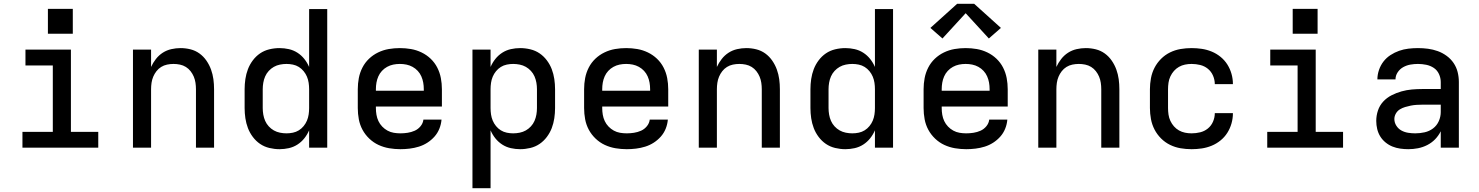

<svg xmlns="http://www.w3.org/2000/svg" viewBox="-20 -783 7840 1018"><path d="M99 0V-84H260V-436H115V-520H356V-84H501V0ZM234 -604V-736H366V-604Z M685 0V-520H781V-428Q791 -450 806.5 -470Q822 -490 843 -503.5Q864 -517 888.5 -522.5Q913 -528 937 -528Q964 -528 990 -521.5Q1016 -515 1037.5 -499.5Q1059 -484 1074.5 -461.5Q1090 -439 1099 -414Q1108 -389 1111.5 -363Q1115 -337 1115 -310V0H1019V-310Q1019 -327 1016.5 -344Q1014 -361 1007.5 -376.5Q1001 -392 990.5 -405.5Q980 -419 965.5 -428Q951 -437 934 -440.5Q917 -444 900 -444Q883 -444 866 -440.5Q849 -437 834.5 -428Q820 -419 809.5 -405.5Q799 -392 792.5 -376.5Q786 -361 783.5 -344Q781 -327 781 -310V0Z M1462 8Q1435 8 1408 1.5Q1381 -5 1359 -20Q1337 -35 1320.5 -57Q1304 -79 1294.5 -104Q1285 -129 1281 -156Q1277 -183 1277 -210V-310Q1277 -337 1281 -364Q1285 -391 1294.5 -416Q1304 -441 1320.5 -463Q1337 -485 1359 -500Q1381 -515 1408 -521.5Q1435 -528 1462 -528Q1487 -528 1511.5 -522.5Q1536 -517 1557 -503.5Q1578 -490 1593.5 -470.5Q1609 -451 1619 -428V-735H1715V0H1619V-92Q1609 -69 1593.5 -49.5Q1578 -30 1557 -16.5Q1536 -3 1511.5 2.5Q1487 8 1462 8ZM1499 -76Q1516 -76 1533 -79.5Q1550 -83 1564.5 -92Q1579 -101 1590 -114.5Q1601 -128 1607.5 -143.5Q1614 -159 1616.5 -176Q1619 -193 1619 -210V-310Q1619 -327 1616.5 -344Q1614 -361 1607.5 -376.5Q1601 -392 1590 -405.5Q1579 -419 1564.5 -428Q1550 -437 1533 -440.5Q1516 -444 1499 -444Q1482 -444 1464.5 -440.5Q1447 -437 1432 -428.5Q1417 -420 1405 -407Q1393 -394 1386 -378Q1379 -362 1376 -344.5Q1373 -327 1373 -310V-210Q1373 -193 1376 -175.5Q1379 -158 1386 -142Q1393 -126 1405 -113Q1417 -100 1432 -91.5Q1447 -83 1464.5 -79.5Q1482 -76 1499 -76Z M2103 8Q2073 8 2043.5 3Q2014 -2 1987 -14.5Q1960 -27 1938 -48Q1916 -69 1902 -95Q1888 -121 1882.5 -150.5Q1877 -180 1877 -210V-310Q1877 -340 1882.5 -369Q1888 -398 1901.5 -424.5Q1915 -451 1936.5 -471.5Q1958 -492 1985 -505Q2012 -518 2041 -523Q2070 -528 2100 -528Q2130 -528 2159 -523Q2188 -518 2215 -505Q2242 -492 2263.5 -471.5Q2285 -451 2298.5 -424.5Q2312 -398 2317.5 -369Q2323 -340 2323 -310V-218H1973V-210Q1973 -192 1976 -174.5Q1979 -157 1986.5 -141Q1994 -125 2006.5 -112Q2019 -99 2034.5 -90.5Q2050 -82 2067.5 -79Q2085 -76 2103 -76Q2122 -76 2141.5 -79Q2161 -82 2179 -90Q2197 -98 2210 -114Q2223 -130 2225 -149H2321Q2319 -124 2309.5 -100.5Q2300 -77 2283.5 -58.5Q2267 -40 2246 -26.5Q2225 -13 2201 -5.5Q2177 2 2152 5Q2127 8 2103 8ZM1973 -302H2227V-310Q2227 -328 2224 -345Q2221 -362 2214 -378Q2207 -394 2195 -407Q2183 -420 2167.5 -428.5Q2152 -437 2135 -440.5Q2118 -444 2100 -444Q2082 -444 2065 -440.5Q2048 -437 2032.5 -428.5Q2017 -420 2005 -407Q1993 -394 1986 -378Q1979 -362 1976 -345Q1973 -328 1973 -310Z M2485 215V-520H2581V-428Q2591 -451 2606.5 -470.5Q2622 -490 2643 -503.5Q2664 -517 2688.5 -522.5Q2713 -528 2738 -528Q2765 -528 2792 -521.5Q2819 -515 2841 -500Q2863 -485 2879.5 -463Q2896 -441 2905.5 -416Q2915 -391 2919 -364Q2923 -337 2923 -310V-210Q2923 -183 2919 -156Q2915 -129 2905.5 -104Q2896 -79 2879.5 -57Q2863 -35 2841 -20Q2819 -5 2792 1.5Q2765 8 2738 8Q2713 8 2688.5 2.5Q2664 -3 2643 -16.5Q2622 -30 2606.5 -49.5Q2591 -69 2581 -92V215ZM2701 -76Q2718 -76 2735.5 -79.5Q2753 -83 2768 -91.5Q2783 -100 2795 -113Q2807 -126 2814 -142Q2821 -158 2824 -175.5Q2827 -193 2827 -210V-310Q2827 -327 2824 -344.5Q2821 -362 2814 -378Q2807 -394 2795 -407Q2783 -420 2768 -428.5Q2753 -437 2735.5 -440.5Q2718 -444 2701 -444Q2684 -444 2667 -440.5Q2650 -437 2635.5 -428Q2621 -419 2610 -405.5Q2599 -392 2592.5 -376.5Q2586 -361 2583.5 -344Q2581 -327 2581 -310V-210Q2581 -193 2583.5 -176Q2586 -159 2592.5 -143.5Q2599 -128 2610 -114.5Q2621 -101 2635.5 -92Q2650 -83 2667 -79.5Q2684 -76 2701 -76Z M3303 8Q3273 8 3243.5 3Q3214 -2 3187 -14.5Q3160 -27 3138 -48Q3116 -69 3102 -95Q3088 -121 3082.5 -150.5Q3077 -180 3077 -210V-310Q3077 -340 3082.5 -369Q3088 -398 3101.5 -424.5Q3115 -451 3136.5 -471.5Q3158 -492 3185 -505Q3212 -518 3241 -523Q3270 -528 3300 -528Q3330 -528 3359 -523Q3388 -518 3415 -505Q3442 -492 3463.5 -471.5Q3485 -451 3498.5 -424.5Q3512 -398 3517.5 -369Q3523 -340 3523 -310V-218H3173V-210Q3173 -192 3176 -174.5Q3179 -157 3186.5 -141Q3194 -125 3206.5 -112Q3219 -99 3234.5 -90.5Q3250 -82 3267.5 -79Q3285 -76 3303 -76Q3322 -76 3341.5 -79Q3361 -82 3379 -90Q3397 -98 3410 -114Q3423 -130 3425 -149H3521Q3519 -124 3509.5 -100.5Q3500 -77 3483.5 -58.5Q3467 -40 3446 -26.5Q3425 -13 3401 -5.5Q3377 2 3352 5Q3327 8 3303 8ZM3173 -302H3427V-310Q3427 -328 3424 -345Q3421 -362 3414 -378Q3407 -394 3395 -407Q3383 -420 3367.5 -428.5Q3352 -437 3335 -440.5Q3318 -444 3300 -444Q3282 -444 3265 -440.5Q3248 -437 3232.5 -428.5Q3217 -420 3205 -407Q3193 -394 3186 -378Q3179 -362 3176 -345Q3173 -328 3173 -310Z M3685 0V-520H3781V-428Q3791 -450 3806.5 -470Q3822 -490 3843 -503.5Q3864 -517 3888.5 -522.5Q3913 -528 3937 -528Q3964 -528 3990 -521.5Q4016 -515 4037.5 -499.5Q4059 -484 4074.5 -461.5Q4090 -439 4099 -414Q4108 -389 4111.5 -363Q4115 -337 4115 -310V0H4019V-310Q4019 -327 4016.5 -344Q4014 -361 4007.5 -376.5Q4001 -392 3990.5 -405.5Q3980 -419 3965.5 -428Q3951 -437 3934 -440.5Q3917 -444 3900 -444Q3883 -444 3866 -440.5Q3849 -437 3834.5 -428Q3820 -419 3809.5 -405.5Q3799 -392 3792.5 -376.5Q3786 -361 3783.5 -344Q3781 -327 3781 -310V0Z M4462 8Q4435 8 4408 1.5Q4381 -5 4359 -20Q4337 -35 4320.5 -57Q4304 -79 4294.5 -104Q4285 -129 4281 -156Q4277 -183 4277 -210V-310Q4277 -337 4281 -364Q4285 -391 4294.5 -416Q4304 -441 4320.5 -463Q4337 -485 4359 -500Q4381 -515 4408 -521.5Q4435 -528 4462 -528Q4487 -528 4511.5 -522.5Q4536 -517 4557 -503.5Q4578 -490 4593.5 -470.5Q4609 -451 4619 -428V-735H4715V0H4619V-92Q4609 -69 4593.5 -49.5Q4578 -30 4557 -16.5Q4536 -3 4511.5 2.5Q4487 8 4462 8ZM4499 -76Q4516 -76 4533 -79.5Q4550 -83 4564.5 -92Q4579 -101 4590 -114.5Q4601 -128 4607.5 -143.5Q4614 -159 4616.5 -176Q4619 -193 4619 -210V-310Q4619 -327 4616.5 -344Q4614 -361 4607.5 -376.5Q4601 -392 4590 -405.5Q4579 -419 4564.5 -428Q4550 -437 4533 -440.5Q4516 -444 4499 -444Q4482 -444 4464.5 -440.5Q4447 -437 4432 -428.5Q4417 -420 4405 -407Q4393 -394 4386 -378Q4379 -362 4376 -344.5Q4373 -327 4373 -310V-210Q4373 -193 4376 -175.5Q4379 -158 4386 -142Q4393 -126 4405 -113Q4417 -100 4432 -91.5Q4447 -83 4464.5 -79.5Q4482 -76 4499 -76Z M5103 8Q5073 8 5043.5 3Q5014 -2 4987 -14.5Q4960 -27 4938 -48Q4916 -69 4902 -95Q4888 -121 4882.5 -150.5Q4877 -180 4877 -210V-310Q4877 -340 4882.5 -369Q4888 -398 4901.5 -424.5Q4915 -451 4936.5 -471.5Q4958 -492 4985 -505Q5012 -518 5041 -523Q5070 -528 5100 -528Q5130 -528 5159 -523Q5188 -518 5215 -505Q5242 -492 5263.5 -471.5Q5285 -451 5298.5 -424.5Q5312 -398 5317.5 -369Q5323 -340 5323 -310V-218H4973V-210Q4973 -192 4976 -174.5Q4979 -157 4986.5 -141Q4994 -125 5006.5 -112Q5019 -99 5034.5 -90.5Q5050 -82 5067.5 -79Q5085 -76 5103 -76Q5122 -76 5141.5 -79Q5161 -82 5179 -90Q5197 -98 5210 -114Q5223 -130 5225 -149H5321Q5319 -124 5309.5 -100.5Q5300 -77 5283.5 -58.5Q5267 -40 5246 -26.5Q5225 -13 5201 -5.5Q5177 2 5152 5Q5127 8 5103 8ZM4973 -302H5227V-310Q5227 -328 5224 -345Q5221 -362 5214 -378Q5207 -394 5195 -407Q5183 -420 5167.5 -428.5Q5152 -437 5135 -440.5Q5118 -444 5100 -444Q5082 -444 5065 -440.5Q5048 -437 5032.5 -428.5Q5017 -420 5005 -407Q4993 -394 4986 -378Q4979 -362 4976 -345Q4973 -328 4973 -310ZM4977 -579 4913 -635 5055 -763H5145L5287 -635L5223 -579L5100 -713Z M5485 0V-520H5581V-428Q5591 -450 5606.5 -470Q5622 -490 5643 -503.5Q5664 -517 5688.5 -522.5Q5713 -528 5737 -528Q5764 -528 5790 -521.5Q5816 -515 5837.5 -499.5Q5859 -484 5874.5 -461.5Q5890 -439 5899 -414Q5908 -389 5911.5 -363Q5915 -337 5915 -310V0H5819V-310Q5819 -327 5816.5 -344Q5814 -361 5807.5 -376.5Q5801 -392 5790.5 -405.5Q5780 -419 5765.5 -428Q5751 -437 5734 -440.5Q5717 -444 5700 -444Q5683 -444 5666 -440.5Q5649 -437 5634.5 -428Q5620 -419 5609.5 -405.5Q5599 -392 5592.5 -376.5Q5586 -361 5583.5 -344Q5581 -327 5581 -310V0Z M6298 8Q6268 8 6239 3Q6210 -2 6183.5 -15Q6157 -28 6136 -49Q6115 -70 6101.5 -96Q6088 -122 6082.5 -151.5Q6077 -181 6077 -210V-310Q6077 -339 6082.5 -368.5Q6088 -398 6101.5 -424Q6115 -450 6136 -471Q6157 -492 6183.5 -505Q6210 -518 6239 -523Q6268 -528 6298 -528Q6325 -528 6352 -524Q6379 -520 6404.5 -509.5Q6430 -499 6451.5 -481.5Q6473 -464 6487.5 -441Q6502 -418 6509.5 -391.5Q6517 -365 6517 -338Q6517 -337 6517 -337Q6517 -337 6517 -337H6421Q6421 -337 6421 -337Q6421 -337 6421 -337Q6421 -360 6411.5 -382Q6402 -404 6384 -418.5Q6366 -433 6343.5 -438.5Q6321 -444 6298 -444Q6280 -444 6263 -440.5Q6246 -437 6231 -428.5Q6216 -420 6204.5 -407Q6193 -394 6185.5 -378Q6178 -362 6175.5 -344.5Q6173 -327 6173 -310V-210Q6173 -193 6175.5 -175.5Q6178 -158 6185.5 -142Q6193 -126 6204.5 -113Q6216 -100 6231 -91.5Q6246 -83 6263 -79.5Q6280 -76 6298 -76Q6321 -76 6343.5 -81.5Q6366 -87 6384 -101.5Q6402 -116 6411.5 -138Q6421 -160 6421 -183Q6421 -183 6421 -183Q6421 -183 6421 -183H6517Q6517 -183 6517 -183Q6517 -183 6517 -182Q6517 -155 6509.5 -128.5Q6502 -102 6487.5 -79Q6473 -56 6451.5 -38.5Q6430 -21 6404.5 -10.5Q6379 0 6352 4Q6325 8 6298 8Z M6699 0V-84H6860V-436H6715V-520H6956V-84H7101V0ZM6834 -604V-736H6966V-604Z M7447 8Q7426 8 7404.5 5Q7383 2 7363 -6Q7343 -14 7326 -28Q7309 -42 7298 -60Q7287 -78 7282 -99Q7277 -120 7277 -142Q7277 -170 7286 -197Q7295 -224 7314 -244.5Q7333 -265 7358.5 -278Q7384 -291 7411 -298.5Q7438 -306 7465.5 -308.5Q7493 -311 7521 -311H7619V-348Q7619 -370 7609.5 -390.5Q7600 -411 7582 -423Q7564 -435 7542 -439.5Q7520 -444 7498 -444Q7478 -444 7458 -440.5Q7438 -437 7420 -427Q7402 -417 7390.5 -399.5Q7379 -382 7379 -362H7283Q7283 -387 7291.5 -412Q7300 -437 7315.5 -457Q7331 -477 7352.5 -491Q7374 -505 7398 -513.5Q7422 -522 7447.5 -525Q7473 -528 7498 -528Q7525 -528 7551.5 -524.5Q7578 -521 7603 -512Q7628 -503 7650 -487Q7672 -471 7687 -449Q7702 -427 7708.5 -401Q7715 -375 7715 -348V0H7619V-87Q7607 -63 7589 -44.5Q7571 -26 7547.5 -14Q7524 -2 7498.5 3Q7473 8 7447 8ZM7484 -76Q7509 -76 7533.5 -81.5Q7558 -87 7578 -102Q7598 -117 7608.5 -140.5Q7619 -164 7619 -189V-228H7521Q7506 -228 7490.5 -227Q7475 -226 7460 -223Q7445 -220 7430 -215.5Q7415 -211 7402 -203Q7389 -195 7381 -181Q7373 -167 7373 -152Q7373 -133 7383.5 -116.5Q7394 -100 7410.5 -91Q7427 -82 7446 -79Q7465 -76 7484 -76Z"/></svg>

Font: Iosevka SS04 Medium Extended
Style: Regular
Weight: 500
Width: 7
Monospace: yes
Designer: Belleve Invis
Foundry: Belleve Invis
Version: Version 19.0.0; ttfautohint (v1.8.4)